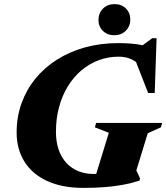

<svg xmlns="http://www.w3.org/2000/svg" viewBox="-20 -900 810 935"><path d="M434.5 -53Q443.5 -53 452.5 -53.2Q461.5 -53.5 470.5 -54.5Q479.5 -55.5 488 -57L441.5 -30L510 -253.5L442 -280L448 -301.5H769.5L763.5 -280L699.5 -251L644 -70L662 -31.5L659.5 -20.5Q623 -8.5 581 -0.5Q539 7.5 490.5 11.2Q442 15 386.5 15Q282 15 209.2 -18.8Q136.5 -52.5 98.8 -113.2Q61 -174 61 -255Q61 -330.5 84.8 -396.8Q108.5 -463 152.2 -516.8Q196 -570.5 257 -609.2Q318 -648 393.2 -669Q468.5 -690 554.5 -690Q587 -690 617 -687.8Q647 -685.5 676.2 -679.5Q705.5 -673.5 736 -662L642.5 -656L721.5 -714H742.5L733.5 -447H701.5L625.5 -641.5L675 -570.5Q649 -597 621.8 -610.5Q594.5 -624 558 -624Q506 -624 459.8 -606.5Q413.5 -589 375.5 -556.5Q337.5 -524 310 -479Q282.5 -434 267.5 -378.2Q252.5 -322.5 252.5 -259.5Q252.5 -193 275.8 -147Q299 -101 340.2 -77Q381.5 -53 434.5 -53ZM536 -728.5Q502.5 -728.5 481 -749.8Q459.5 -771 459.5 -802.5Q459.5 -835.5 481.2 -857.8Q503 -880 538 -880Q571.5 -880 593 -858.8Q614.5 -837.5 614.5 -805Q614.5 -772.5 592.8 -750.5Q571 -728.5 536 -728.5Z"/></svg>

Font: Newsreader 24pt ExtraBold
Style: Italic
Weight: 800
Italic angle: -17°
Designer: Hugues Gentile
Foundry: Production Type
Version: Version 1.003